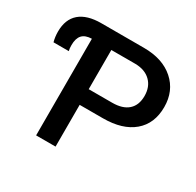

<svg xmlns="http://www.w3.org/2000/svg" viewBox="-154 -882 1072 1052"><g transform="rotate(30 382.0 -355.5)"><path d="M319.8 -264.2V0H196.8V-611.3Q155.8 -610.4 136.5 -589.4Q117.2 -568.4 117.2 -525.4Q117.2 -503.4 121.1 -489.3H24.4Q16.1 -519.5 16.1 -552.7Q16.1 -630.4 62.7 -670.7Q109.4 -710.9 199.2 -710.9H468.3Q587.4 -710.9 657.5 -648.9Q727.5 -586.9 727.5 -484.9Q727.5 -380.4 658.9 -322.3Q590.3 -264.2 466.8 -264.2ZM319.8 -363.3H468.3Q534.2 -363.3 568.8 -394.3Q603.5 -425.3 603.5 -483.9Q603.5 -541.5 568.4 -575.9Q533.2 -610.4 471.7 -611.3H319.8Z"/></g></svg>

Font: Roboto Medium
Style: Regular
Weight: 500
Designer: Google
Version: Version 2.134; 2016; ttfautohint (v1.6)